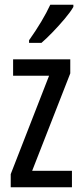

<svg xmlns="http://www.w3.org/2000/svg" viewBox="-20 -786 343 806"><path d="M282 0H25V-55L186 -468H35V-537H275V-478L115 -69H282ZM288 -757Q276 -736 252 -707.5Q228 -679 201.5 -651.5Q175 -624 154 -606H102V-617Q160 -699 191 -766H288Z"/></svg>

Font: Noto Sans Ethiopic ExtraCondensed
Style: Regular
Weight: 400
Width: 2
Designer: Monotype Design Team
Foundry: Monotype Imaging Inc.
Version: Version 2.102; ttfautohint (v1.8.4.7-5d5b)